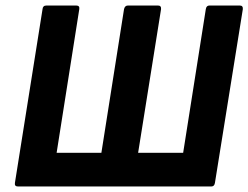

<svg xmlns="http://www.w3.org/2000/svg" viewBox="-20 -675 899 695"><path d="M45 0Q32 0 34 -13L134 -642Q135 -655 148 -655H256Q269 -655 267 -642L185 -122H347L429 -642Q432 -655 443 -655H552Q564 -655 563 -642L480 -122H643L725 -642Q727 -655 738 -655H848Q860 -655 859 -642L758 -13Q756 0 745 0Z"/></svg>

Font: Sofia Sans Semi Condensed ExtraBold
Style: Italic
Weight: 800
Italic angle: -9°
Version: Version 4.100